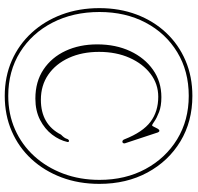

<svg xmlns="http://www.w3.org/2000/svg" viewBox="-31 -735 790 768"><g transform="rotate(90 364.0 -351.0)"><path d="M363.5 25Q286.5 25 222.2 -3.2Q158 -31.5 111 -82.8Q64 -134 38.2 -203Q12.5 -272 12.5 -353.5Q12.5 -434.5 38.2 -502.5Q64 -570.5 111 -620.5Q158 -670.5 222.2 -698Q286.5 -725.5 363.5 -725.5Q466 -725.5 545.2 -677.8Q624.5 -630 670 -546Q715.5 -462 715.5 -353.5Q715.5 -271 689.5 -202Q663.5 -133 616.5 -82Q569.5 -31 505 -3Q440.5 25 363.5 25ZM363.5 11Q436.5 11 498 -16.2Q559.5 -43.5 604.5 -93Q649.5 -142.5 674.5 -209Q699.5 -275.5 699.5 -354Q699.5 -457.5 656 -538Q612.5 -618.5 536.8 -664.8Q461 -711 363.5 -711Q264.5 -711 188.8 -665Q113 -619 70.5 -538.5Q28 -458 28 -354Q28 -248.5 70.5 -166Q113 -83.5 188.8 -36.2Q264.5 11 363.5 11ZM548 -226Q541 -194 518.5 -164.5Q496 -135 459.5 -116.2Q423 -97.5 374.5 -97.5Q306.5 -97.5 258 -130Q209.5 -162.5 183.5 -218.2Q157.5 -274 157.5 -345Q157.5 -419 184.5 -476.8Q211.5 -534.5 259 -568Q306.5 -601.5 368.5 -601.5Q404.5 -601.5 428.2 -592.2Q452 -583 465 -573.8Q478 -564.5 481.5 -564.5Q484 -564.5 487.2 -571.8Q490.5 -579 494.5 -586.2Q498.5 -593.5 503 -593.5Q507 -593.5 509.5 -588L553 -456.5Q554.5 -452 552.5 -448.8Q550.5 -445.5 547 -445.5Q540 -445.5 537 -454.5Q508.5 -527 467.2 -558Q426 -589 367 -589Q316 -589 275.5 -558.2Q235 -527.5 211.2 -474Q187.5 -420.5 187.5 -352Q187.5 -284 211.5 -231.5Q235.5 -179 278.5 -149.2Q321.5 -119.5 379 -119.5Q477.5 -119.5 518.5 -200Q532 -213 534.8 -222.2Q537.5 -231.5 543.5 -232Q548.5 -232 548 -226Z"/></g></svg>

Font: Fraunces 144pt Soft Thin
Style: Regular
Weight: 100
Version: Version 1.000;[0bf87f6ff]